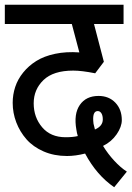

<svg xmlns="http://www.w3.org/2000/svg" viewBox="-45 -638 548 799"><path d="M-24.9 -618.2H469.2V-538.1H346.2L387.2 -380.9L351.1 -333Q294.9 -344.2 259.8 -344.2Q176.8 -344.2 136 -304.9Q95.2 -265.6 95.2 -208Q95.2 -149.9 130.4 -108.4Q165.5 -66.9 228 -66.9Q258.8 -66.9 278.8 -71.8Q274.9 -84 272.9 -98.1Q261.2 -163.6 287.1 -201.2Q313 -238.8 365.2 -238.8Q408.2 -238.8 435.1 -210.7Q461.9 -182.6 461.9 -138.2Q461.9 -110.4 440.4 -79.1Q418.9 -47.9 383.8 -30.8Q403.8 2 430.4 30.8Q457 59.6 482.9 76.2L430.2 141.1Q357.4 91.3 309.1 1Q269 11.2 233.9 11.2Q180.2 11.2 136.5 -7.8Q92.8 -26.9 65.2 -58.3Q37.6 -89.8 22.7 -128.9Q7.8 -168 7.8 -210Q7.8 -244.1 18.3 -276.1Q28.8 -308.1 51.5 -336.2Q74.2 -364.3 106.2 -384.3Q138.2 -404.3 184.3 -414.1Q230.5 -423.8 285.2 -419.9L253.9 -538.1H-24.9ZM344.2 -123Q345.2 -119.1 347.4 -110.1Q349.6 -101.1 350.1 -99.1Q382.8 -113.3 382.8 -141.1Q382.8 -157.2 377 -166.5Q371.1 -175.8 361.8 -175.8Q337.4 -175.8 344.2 -123Z"/></svg>

Font: LT Superior Med
Style: Regular
Weight: 500
Designer: Daniel Lyons
Foundry: LyonsType
Version: Version 1.000